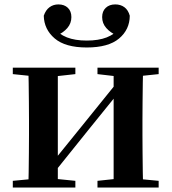

<svg xmlns="http://www.w3.org/2000/svg" viewBox="-20 -838 767 858"><path d="M367.6 -625.8Q271.8 -625.8 224.3 -666.3Q176.9 -706.8 175.6 -767.8Q184.5 -793.6 201.5 -805.9Q218.5 -818.3 241 -818.3Q267.5 -818.3 283.3 -803Q299 -787.8 299 -761.5Q299 -733.7 280.9 -712.7Q262.9 -691.8 233.8 -679.3L213.9 -717.1Q243.2 -685.1 279.2 -670.9Q315.3 -656.7 367.6 -656.7Q420.5 -656.7 456.8 -670.9Q493.1 -685.1 521.6 -717.1L502.4 -679.3Q473.4 -691.8 455 -712.7Q436.5 -733.7 436.5 -761.5Q436.5 -787.8 452.6 -803Q468.7 -818.3 495 -818.3Q518.8 -818.3 535.8 -805.9Q552.7 -793.6 559.9 -767.8Q559.7 -706.1 512.1 -665.9Q464.4 -625.8 367.6 -625.8ZM37.2 0V-29.9L146 -40.2H214.4L316.8 -29.9V0ZM415.6 0V-29.9L512.5 -40.2H580.3L689 -29.9V0ZM105.9 0Q107.6 -25.5 108.1 -67.4Q108.6 -109.4 109.1 -154.7Q109.6 -200 109.6 -234.8V-301.2Q109.6 -335.7 109.1 -381Q108.6 -426.4 108.1 -468.7Q107.6 -511 105.9 -535.7H238.4V0ZM209.7 -51.6 161.4 -77.8H186.4L345.6 -274.4L516 -485.4L563.7 -460.9H539.5L375.2 -257.7ZM487.8 0V-535.7H619.6Q618.6 -511 618.1 -468.7Q617.6 -426.4 617.1 -381Q616.6 -335.7 616.6 -301.2V-234.8Q616.6 -200 617.1 -154.7Q617.6 -109.4 618.1 -67.4Q618.6 -25.5 619.6 0ZM37.2 -506.8V-535.7H316.8V-506.8L214.7 -495.5H147ZM415.6 -506.8V-535.7H689V-506.8L580.5 -495.5H512.8Z"/></svg>

Font: Noto Serif HK
Style: Regular
Weight: 200
Designer: Ryoko NISHIZUKA 西塚涼子 (kana & ideographs); Frank Grießhammer (Latin, Greek & Cyrillic); Wenlong ZHANG 张文龙 (bopomofo); San
Foundry: Adobe
Version: Version 2.001;hotconv 1.1.0;makeotfexe 2.6.0